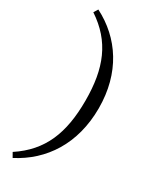

<svg xmlns="http://www.w3.org/2000/svg" viewBox="-232 -785 821 1026"><g transform="rotate(30 178.0 -272.0)"><path d="M313 -274C313 -492 208 -648 47 -730L31 -704C177 -607 231 -473 231 -274C231 -73 177 62 31 158L47 186C208 103 313 -54 313 -274Z"/></g></svg>

Font: Libertinus Math
Style: Regular
Weight: 400
Designer: Philipp H. Poll, Khaled Hosny
Foundry: Caleb Maclennan
Version: Version 7.050;RELEASE